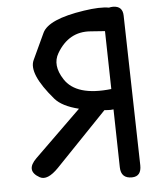

<svg xmlns="http://www.w3.org/2000/svg" viewBox="-56 -816 739 903"><g transform="rotate(-5 314.0 -365.0)"><path d="M98.1 0Q133.3 19.5 187.5 -36.6L428.7 -287.6Q436.5 -287.1 444.8 -286.6Q459.5 -285.6 471.7 -287.6L477.5 -13.7Q478.5 39.6 531.2 38.6Q575.2 37.6 574.2 -14.6L557.6 -723.1Q556.6 -767.6 512.2 -768.6Q501 -768.6 492.2 -766.1Q450.2 -773.9 373.5 -762.2Q204.1 -736.8 175.3 -675Q146.5 -613.3 117.7 -551.3Q88.9 -489.3 198.7 -361.8Q231.4 -324.2 310.1 -304.7L90.8 -90.8Q34.2 -35.6 98.1 0ZM463.9 -657.7 469.7 -383.8Q303.7 -365.2 249.5 -449.7Q204.6 -519 236.8 -573.7Q293.5 -670.4 395.5 -662.6Q431.6 -660.2 463.9 -657.7Z"/></g></svg>

Font: Comic Relief
Style: Regular
Weight: 400
Designer: Jeff Davis
Foundry: Loudifier
Version: Version 1.200; ttfautohint (v1.8.4.7-5d5b)